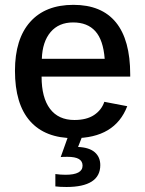

<svg xmlns="http://www.w3.org/2000/svg" viewBox="-20 -558 596 789"><path d="M150.9 -243.2Q150.9 -156.7 185.5 -110.8Q220.2 -64.9 285.6 -64.9Q335.9 -64.9 366.7 -85.4Q397.5 -106 408.7 -139.6L502.9 -121.6Q452.6 9.8 283.7 9.8Q165.5 9.8 103.5 -60.3Q41.5 -130.4 41.5 -267.1Q41.5 -397.9 104 -468Q166.5 -538.1 281.7 -538.1Q397.5 -538.1 456.3 -466.1Q515.1 -394 515.1 -252V-243.2ZM410.2 -316.4Q404.3 -393.6 371.8 -429.7Q339.4 -465.8 280.3 -465.8Q221.7 -465.8 188 -426.3Q154.3 -386.7 151.9 -316.4ZM392.1 120.6Q392.1 165.5 356.9 188Q321.8 210.4 253.4 210.4Q226.1 210.4 207.5 208V157.2Q229 160.2 249.5 160.2Q319.3 160.2 319.3 122.6Q319.3 104.5 304.2 95.5Q289.1 86.4 256.3 86.4Q246.1 86.4 239.5 86.7Q232.9 86.9 229.5 87.4L260.7 0H318.8L300.8 45.9Q346.7 47.9 369.4 67.6Q392.1 87.4 392.1 120.6Z"/></svg>

Font: Arimo Medium
Style: Regular
Weight: 500
Designer: Steve Matteson
Foundry: Monotype Imaging Inc.
Version: Version 1.33